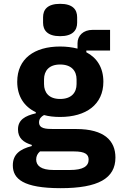

<svg xmlns="http://www.w3.org/2000/svg" viewBox="-20 -771 640 1003"><path d="M583 52C583 -35 526 -97 378 -97H260C219 -97 184 -99 184 -132C184 -150 195 -162 210 -170C235 -163 264 -160 294 -160C430 -160 520 -225 520 -344C520 -417 487 -469 431 -498V-507H555V-615H464C415 -615 385 -585 385 -545V-517C358 -524 327 -528 294 -528C159 -528 70 -464 70 -344C70 -268 106 -214 167 -185V-179C111 -166 74 -145 74 -95C74 -50 102 -27 146 -14V-8C84 8 47 35 47 93C47 163 101 212 297 212C493 212 583 161 583 52ZM443 63C443 98 413 117 346 117H259C194 117 169 94 169 62C169 45 176 31 189 20H366C426 20 443 36 443 63ZM294 -254C236 -254 210 -287 210 -332V-356C210 -401 236 -434 294 -434C353 -434 380 -401 380 -356V-332C380 -287 353 -254 294 -254ZM294 -582C360 -582 383 -613 383 -652V-681C383 -721 360 -751 294 -751C228 -751 205 -721 205 -681V-652C205 -613 228 -582 294 -582Z"/></svg>

Font: IBM Plex Mono
Style: Bold
Weight: 700
Monospace: yes
Designer: Mike Abbink, Paul van der Laan, Pieter van Rosmalen
Foundry: Bold Monday
Version: Version 2.004